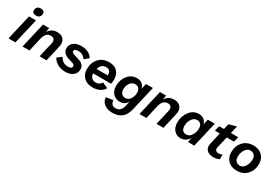

<svg xmlns="http://www.w3.org/2000/svg" viewBox="63 -1893 4711 3282"><g transform="rotate(30 2418.5 -252.0)"><path d="M222 -572Q184 -572 164 -589Q144 -606 147 -639Q153 -719 236 -719Q274 -719 294.5 -702Q315 -685 312 -653Q306 -572 222 -572ZM265 -500 149 0H12L128 -500Z M687 -510Q771 -510 813 -456Q855 -402 834 -311L762 0H625L694 -297Q705 -346 685 -374Q665 -402 620 -402Q519 -402 487 -267L426 0H289L405 -500H526L512 -412Q566 -510 687 -510Z M884 -123 969 -190Q993 -143 1034 -116Q1075 -89 1126 -89Q1209 -89 1209 -137Q1209 -172 1158 -187L1087 -208Q953 -248 953 -350Q953 -422 1009 -466Q1065 -510 1160 -510Q1236 -510 1294 -482Q1352 -454 1383 -401L1300 -330Q1281 -366 1244 -388.5Q1207 -411 1162 -411Q1078 -411 1078 -363Q1078 -345 1093.5 -334.5Q1109 -324 1137 -316L1234 -286Q1286 -270 1314.5 -236.5Q1343 -203 1343 -158Q1343 -80 1286.5 -34.5Q1230 11 1135 11Q1052 11 984.5 -25Q917 -61 884 -123Z M1928 -286Q1928 -238 1918 -205H1564Q1565 -152 1597 -121.5Q1629 -91 1680 -91Q1754 -91 1788 -156L1900 -106Q1871 -52 1811 -21.5Q1751 9 1672 9Q1564 9 1499 -53.5Q1434 -116 1434 -217Q1434 -344 1509 -426.5Q1584 -509 1711 -509Q1814 -509 1871 -449.5Q1928 -390 1928 -286ZM1707 -409Q1609 -409 1576 -300H1796Q1797 -306 1797 -316Q1797 -360 1773 -384.5Q1749 -409 1707 -409Z M2437 -500H2574L2461 -16Q2432 107 2362.5 161Q2293 215 2181 215Q2088 215 2024.5 169Q1961 123 1954 40L2092 18Q2097 69 2120.5 94.5Q2144 120 2196 120Q2297 120 2326 -10L2345 -96Q2297 -12 2196 -12Q2115 -12 2062.5 -68.5Q2010 -125 2010 -216Q2010 -340 2080 -425Q2150 -510 2258 -510Q2315 -510 2357.5 -479Q2400 -448 2412 -391ZM2251 -115Q2307 -115 2344 -168Q2381 -221 2381 -295Q2381 -346 2354.5 -375.5Q2328 -405 2283 -405Q2222 -405 2184 -353.5Q2146 -302 2146 -229Q2146 -177 2173.5 -146Q2201 -115 2251 -115Z M2995 -510Q3079 -510 3121 -456Q3163 -402 3142 -311L3070 0H2933L3002 -297Q3013 -346 2993 -374Q2973 -402 2928 -402Q2827 -402 2795 -267L2734 0H2597L2713 -500H2834L2820 -412Q2874 -510 2995 -510Z M3411 9Q3330 9 3279.5 -47.5Q3229 -104 3229 -199Q3229 -325 3299.5 -417.5Q3370 -510 3479 -510Q3537 -510 3579 -479.5Q3621 -449 3633 -392L3658 -500H3795L3679 0H3555L3572 -94Q3548 -46 3505 -18.5Q3462 9 3411 9ZM3466 -95Q3522 -95 3562 -155.5Q3602 -216 3602 -294Q3602 -345 3576 -375Q3550 -405 3506 -405Q3444 -405 3404 -346Q3364 -287 3364 -211Q3364 -95 3466 -95Z M4090 -398 4037 -173Q4028 -133 4047 -112.5Q4066 -92 4105 -92Q4142 -92 4174 -110L4173 -17Q4126 9 4056 9Q3968 9 3924.5 -38.5Q3881 -86 3901 -172L3953 -398H3857L3881 -500H3976L4001 -608L4148 -648L4113 -500H4257L4233 -398Z M4520 9Q4410 9 4345.5 -55Q4281 -119 4281 -217Q4281 -344 4355.5 -426.5Q4430 -509 4556 -509Q4666 -509 4730.5 -445.5Q4795 -382 4795 -284Q4795 -157 4720 -74Q4645 9 4520 9ZM4523 -92Q4581 -92 4620.5 -151.5Q4660 -211 4660 -292Q4660 -345 4632.5 -376.5Q4605 -408 4553 -408Q4495 -408 4455.5 -348.5Q4416 -289 4416 -209Q4416 -156 4443.5 -124Q4471 -92 4523 -92Z"/></g></svg>

Font: Elaine Sans SemiBold
Style: Italic
Weight: 600
Italic angle: -13°
Designer: Wei Huang
Foundry: Wei Huang
Version: Version 2.001;December 24, 2019;FontCreator 12.0.0.2547 64-b